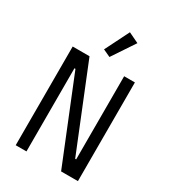

<svg xmlns="http://www.w3.org/2000/svg" viewBox="-224 -1063 1049 1176"><g transform="rotate(30 300.0 -474.5)"><path d="M163 -588H156V0H80V-698H199L437 -110H444V-698H520V0H401ZM307 -755 255 -779 340 -949 413 -914Z"/></g></svg>

Font: Lilex
Style: Regular
Weight: 400
Monospace: yes
Designer: Mike Abbink, Paul van der Laan, Pieter van Rosmalen, Mikhael Khrustik
Foundry: Mikhael Khrustik
Version: Version 2.510